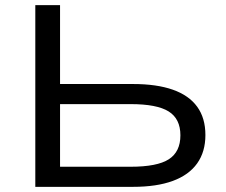

<svg xmlns="http://www.w3.org/2000/svg" viewBox="-20 -725 877 745"><path d="M117 0V-705H213V-399H496Q588 -399 650.5 -377Q713 -355 745 -311Q777 -267 777 -201Q777 -136 745 -91Q713 -46 650.5 -23Q588 0 496 0ZM213 -78H487Q590 -78 635 -107Q680 -136 680 -200Q680 -264 634.5 -292.5Q589 -321 487 -321H213Z"/></svg>

Font: Nunito Sans 10pt Expanded
Style: Regular
Weight: 400
Width: 7
Designer: Vernon Adams
Foundry: Vernon Adams
Version: Version 3.101;gftools[0.9.27]